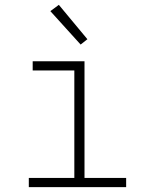

<svg xmlns="http://www.w3.org/2000/svg" viewBox="-20 -773 640 793"><path d="M99 0V-38H287V-482H115V-520H329V-38H501V0ZM313 -589 188 -727 223 -753 341 -611Z"/></svg>

Font: Iosevka Extralight Extended
Style: Regular
Weight: 200
Width: 7
Monospace: yes
Designer: Belleve Invis
Foundry: Belleve Invis
Version: Version 32.5.0; ttfautohint (v1.8.4)